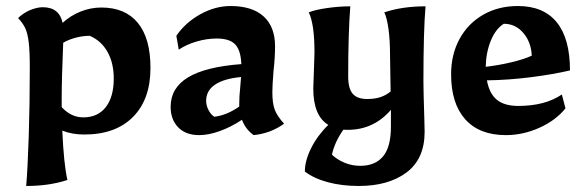

<svg xmlns="http://www.w3.org/2000/svg" viewBox="-20 -438 1951 638"><path d="M79 -213Q79 -268 75.5 -297Q72 -326 64.5 -343Q57 -360 40 -378Q59 -396 81.5 -405Q104 -414 122 -414Q177 -414 188 -362Q214 -386 247.5 -399.5Q281 -413 317 -413Q396 -413 438 -362Q480 -311 480 -212Q480 -108 422 -49.5Q364 9 260 9Q219 9 187 -4Q192 108 204 160Q144 180 67 180Q72 122 75.5 15Q79 -92 79 -213ZM358 -177Q358 -229 337 -266Q316 -303 278 -319Q256 -319 232.5 -313Q209 -307 190 -296Q185 -176 185 -112V-82Q216 -48 257 -48Q305 -48 331.5 -82Q358 -116 358 -177Z M547 -83Q547 -146 605 -181Q663 -216 782 -225Q780 -271 761.5 -290.5Q743 -310 700 -310Q667 -310 633 -300Q599 -290 574 -273L566 -319Q596 -363 645.5 -390.5Q695 -418 746 -418Q818 -418 856 -383.5Q894 -349 894 -284Q894 -248 889 -203Q885 -155 885 -132Q885 -95 893 -73.5Q901 -52 924 -27Q880 5 823 11Q796 -8 784 -40Q748 -16 710.5 -2.5Q673 11 642 11Q597 11 572 -15Q547 -41 547 -83ZM775 -84V-92Q775 -120 778 -145L781 -182Q725 -177 695 -157Q665 -137 665 -103Q665 -88 672.5 -73Q680 -58 692 -50Q734 -55 775 -84Z M993 132Q993 96 1014 54Q1035 12 1071 -23Q1021 -53 1021 -144L1023 -201L1025 -264Q1025 -358 1006 -397Q1029 -406 1068.5 -411.5Q1108 -417 1144 -417Q1137 -326 1137 -184Q1137 -144 1152 -126.5Q1167 -109 1200 -109Q1225 -109 1243.5 -115Q1262 -121 1278 -134L1276 -257Q1276 -304 1271 -341Q1266 -378 1257 -397Q1317 -417 1394 -417Q1387 -336 1387 -167Q1387 -137 1390 -44L1391 0Q1391 90 1331 135Q1271 180 1172 180Q1116 180 1069.5 167.5Q1023 155 993 132ZM1279 -17V-73Q1217 -1 1121 -7Q1092 34 1083 76Q1101 93 1125.5 103Q1150 113 1177 113Q1227 113 1253 81.5Q1279 50 1279 -17Z M1479 -191Q1479 -257 1507 -308.5Q1535 -360 1585.5 -389Q1636 -418 1701 -418Q1786 -418 1830 -364Q1874 -310 1874 -204Q1819 -191 1744.5 -181.5Q1670 -172 1598 -171Q1606 -127 1631 -106.5Q1656 -86 1702 -86Q1791 -86 1847 -124L1859 -78Q1827 -38 1772.5 -13.5Q1718 11 1661 11Q1573 11 1526 -41.5Q1479 -94 1479 -191ZM1747 -253Q1745 -298 1719 -328.5Q1693 -359 1654 -359Q1627 -342 1611 -303Q1595 -264 1594 -216Q1637 -221 1679 -231Q1721 -241 1747 -253Z"/></svg>

Font: Mirza SemiBold
Style: Regular
Weight: 600
Designer: Arabic design by Kourosh Beigpour, Latin design by Eduardo Tunni, engineering by Lasse Fister
Version: Version 1.0010g